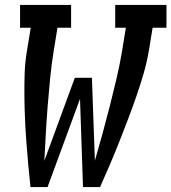

<svg xmlns="http://www.w3.org/2000/svg" viewBox="-20 -755 692 775"><path d="M103 0Q98 -45 94 -90.5Q90 -136 86.5 -181.5Q83 -227 81 -273Q79 -319 78.5 -365Q78 -411 79.5 -458Q81 -505 89 -551L104 -643H61V-735H267V-643H212L197 -551Q188 -496 182.5 -440Q177 -384 172.5 -328Q168 -272 165 -216.5Q162 -161 159 -106L282 -441H351L363 -106L364 -110Q380 -165 395 -220Q410 -275 424 -330Q438 -385 451 -440.5Q464 -496 473 -551L488 -643H445V-735H652V-643H596L581 -551Q573 -504 559.5 -457.5Q546 -411 530 -365Q514 -319 496.5 -273Q479 -227 461 -181.5Q443 -136 423.5 -90.5Q404 -45 384 0H315L303 -356L172 0Z"/></svg>

Font: Iosevka Curly Slab SmBdExObl
Style: Regular
Weight: 600
Width: 7
Italic angle: -9°
Monospace: yes
Designer: Belleve Invis
Foundry: Belleve Invis
Version: Version 11.1.0; ttfautohint (v1.8.3)